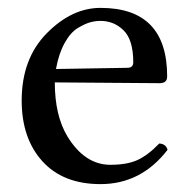

<svg xmlns="http://www.w3.org/2000/svg" viewBox="-20 -467 478 487"><path d="M122 -292 303 -295Q318 -295 318 -309Q318 -366 293.5 -390Q269 -414 235 -414Q222 -414 209 -410.5Q196 -407 177.5 -396Q159 -385 144 -358Q129 -331 122 -292ZM235 0Q140 0 87.5 -58Q35 -116 35 -212Q35 -318 98.5 -382.5Q162 -447 235 -447Q404 -447 404 -273Q404 -256 385 -256L119 -258Q119 -174 151 -121Q195 -49 260 -49Q302 -49 328.5 -61Q355 -73 384 -103Q401 -102 405 -87Q338 0 235 0Z"/></svg>

Font: Ponomar Unicode TT
Style: Regular
Weight: 400
Designer: Vladislav V. Dorosh, Yuri A.W. Shardt, Nikita Simmons, Aleksandr Andreev
Foundry: Ponomar Project
Version: 1.1